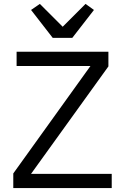

<svg xmlns="http://www.w3.org/2000/svg" viewBox="-20 -963 640 983"><path d="M552 0H48V-75L443 -625H65V-698H535V-623L139 -73H552ZM250 -769 139 -912 184 -943 301 -826 418 -943 461 -912 350 -769Z"/></svg>

Font: Lilex Nerd Font
Style: Regular
Weight: 400
Designer: Mike Abbink, Paul van der Laan, Pieter van Rosmalen, Mikhael Khrustik
Foundry: Mikhael Khrustik
Version: Version 2.400; ttfautohint (v1.8.4.7-5d5b);Nerd Fonts 3.3.0